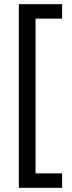

<svg xmlns="http://www.w3.org/2000/svg" viewBox="-20 -738 345 918"><path d="M277 160H70V-718H277V-649H150V91H277Z"/></svg>

Font: Noto Sans Display Condensed
Style: Regular
Weight: 400
Width: 3
Designer: Monotype Design Team
Foundry: Monotype Imaging Inc.
Version: Version 2.003